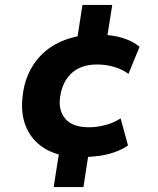

<svg xmlns="http://www.w3.org/2000/svg" viewBox="-20 -645 640 780"><path d="M198 115 223 -44 243 -12Q183 -23 142.5 -55Q102 -87 83.5 -135.5Q65 -184 71 -245Q75 -297 93.5 -340.5Q112 -384 143.5 -417.5Q175 -451 219.5 -472.5Q264 -494 321 -502L290 -464L315 -625H436L412 -473L392 -504Q440 -503 480.5 -490Q521 -477 547 -455L502 -345Q476 -364 443 -373.5Q410 -383 375 -383Q338 -383 311 -372.5Q284 -362 265 -342Q246 -322 236 -296.5Q226 -271 223 -241Q219 -191 248 -159.5Q277 -128 342 -128Q374 -128 408 -137Q442 -146 470 -164L500 -54Q477 -38 446 -27Q415 -16 381 -11.5Q347 -7 314 -7L342 -35L319 115Z"/></svg>

Font: Nunito Sans 9pt ExtraBold
Style: Italic
Weight: 800
Italic angle: -9°
Version: Version 3.101;gftools[0.9.27]